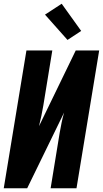

<svg xmlns="http://www.w3.org/2000/svg" viewBox="-20 -1004 549 1024"><path d="M0 0 121 -735H259L211 -441Q206 -413 200.5 -385.5Q195 -358 188 -331L384 -735H509L388 0H250L298 -294Q303 -322 308.5 -349.5Q314 -377 322 -404L125 0ZM340 -791 220 -926 309 -984 413 -839Z"/></svg>

Font: Iosevka Term Curly Heavy
Style: Italic
Weight: 900
Italic angle: -9°
Designer: Belleve Invis
Foundry: Belleve Invis
Version: Version 32.3.0